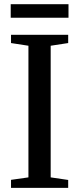

<svg xmlns="http://www.w3.org/2000/svg" viewBox="-20 -912 384 932"><path d="M118 -51V-690L33.5 -703V-743H311V-703L226 -690V-51L311 -38.5V0H33.5V-39ZM312.5 -891.5V-826H32V-891.5Z"/></svg>

Font: Merriweather 60pt
Style: Regular
Weight: 400
Version: Version 2.100